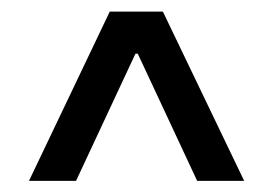

<svg xmlns="http://www.w3.org/2000/svg" viewBox="-20 -706 482 339"><path d="M233.4 -645.5V-611.3H209V-645.5ZM173.8 -685.5H267.6L411.1 -386.7H328.1L216.8 -625H225.6L114.3 -386.7H31.2Z"/></svg>

Font: Pretendard JP Variable
Style: Regular
Weight: 400
Designer: Base glyphs from Inter by Rasmus Andersson; Hangul glyphs from Noto Sans CJK(Source Han Sans) by Jang Soo-young and Kang
Foundry: Kil Hyung-jin
Version: Version 1.307;Glyphs 3.2 (3192)